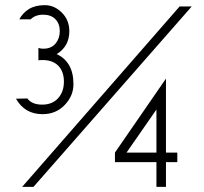

<svg xmlns="http://www.w3.org/2000/svg" viewBox="-20 -725 791 745"><path d="M624 0H587V-96H426V-133L624 -420V-133H668V-96H624ZM724 -700 110 0H66L677 -700ZM42 -342 86 -343Q104 -319 143.5 -319Q183 -319 205.5 -344Q228 -369 228 -408Q228 -447 206.5 -469.5Q185 -492 145 -492Q134 -492 129 -491V-539Q138 -536 148 -536Q179 -536 195.5 -556Q212 -576 212 -604.5Q212 -633 195 -650.5Q178 -668 147.5 -668Q117 -668 99 -650H55Q68 -675 92.5 -690Q117 -705 154 -705Q191 -705 220 -676Q249 -647 249 -604Q249 -545 200 -515Q231 -501 248 -472Q265 -443 265 -398Q265 -353 231 -317.5Q197 -282 145 -282Q76 -282 42 -342ZM587 -300 471 -133H587Z"/></svg>

Font: Bubbler One
Style: Regular
Weight: 400
Designer: Brenda Gallo (gbrenda1987@gmail.com)
Foundry: Brenda Gallo
Version: Version 1.003